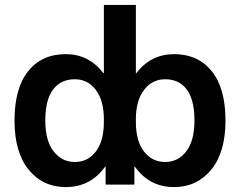

<svg xmlns="http://www.w3.org/2000/svg" viewBox="-20 -750 975 780"><path d="M526 0H409V-73H407Q348 10 247 10Q154 10 96.5 -60.5Q39 -131 39 -260Q39 -392 94.5 -461Q150 -530 247 -530Q341 -530 400 -453H402V-730H532V-453H534Q593 -530 687 -530Q784 -530 840 -461Q896 -392 896 -260Q896 -131 838 -60.5Q780 10 687 10Q587 10 528 -73H526ZM770 -260Q770 -344 739 -386Q708 -428 651 -428Q598 -428 565 -384.5Q532 -341 532 -265V-255Q532 -177 565 -134.5Q598 -92 651 -92Q704 -92 737 -135.5Q770 -179 770 -260ZM164 -260Q164 -179 197.5 -135.5Q231 -92 284 -92Q337 -92 369.5 -134.5Q402 -177 402 -255V-265Q402 -341 369.5 -384.5Q337 -428 284 -428Q227 -428 195.5 -386Q164 -344 164 -260Z"/></svg>

Font: M PLUS 1p
Style: Bold
Weight: 700
Version: Version 1.062